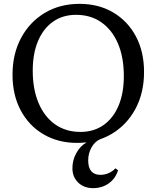

<svg xmlns="http://www.w3.org/2000/svg" viewBox="-20 -726 813 997"><path d="M380 16Q282 16 206 -28.5Q130 -73 87.5 -153Q45 -233 45 -338Q45 -446 89.5 -529Q134 -612 212.5 -659Q291 -706 393 -706Q492 -706 567.5 -661.5Q643 -617 685.5 -537.5Q728 -458 728 -352Q728 -244 683.5 -161Q639 -78 560.5 -31Q482 16 380 16ZM463 251Q416 251 386 222Q356 193 356 147Q356 106 376 69.5Q396 33 427 15V-20H505V-5Q476 5 457 36.5Q438 68 438 107Q438 144 454 163Q470 182 502 182Q523 182 544 173Q565 164 579 148L593 158Q580 201 545 226Q510 251 463 251ZM398 -41Q467 -41 517.5 -76.5Q568 -112 595.5 -177Q623 -242 623 -331Q623 -429 592.5 -500Q562 -571 506.5 -610Q451 -649 375 -649Q306 -649 255.5 -613.5Q205 -578 177.5 -513Q150 -448 150 -359Q150 -262 180.5 -190.5Q211 -119 266.5 -80Q322 -41 398 -41Z"/></svg>

Font: Platypi Light
Style: Regular
Weight: 300
Designer: David Sargent
Foundry: Bolt Cutter Type
Version: Version 1.200